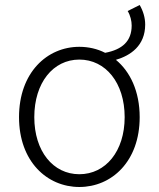

<svg xmlns="http://www.w3.org/2000/svg" viewBox="-20 -734 634 767"><path d="M297 -38C192 -38 117 -130 117 -266C117 -403 192 -496 297 -496C402 -496 478 -403 478 -266C478 -130 402 -38 297 -38ZM297 13C426 13 538 -89 538 -266C538 -369 500 -448 443 -495C501 -512 560 -551 560 -636C560 -663 552 -690 538 -714L490 -690C501 -672 506 -650 506 -632C506 -570 469 -536 400 -523C369 -539 333 -547 297 -547C168 -547 56 -444 56 -266C56 -89 168 13 297 13Z"/></svg>

Font: Noto Sans KR Light
Style: Regular
Weight: 300
Designer: Ryoko NISHIZUKA 西塚涼子 (kana, bopomofo & ideographs); Paul D. Hunt (Latin, Greek & Cyrillic); Sandoll Communications 산돌커뮤니
Foundry: Adobe
Version: Version 2.004;hotconv 1.0.118;makeotfexe 2.5.65603